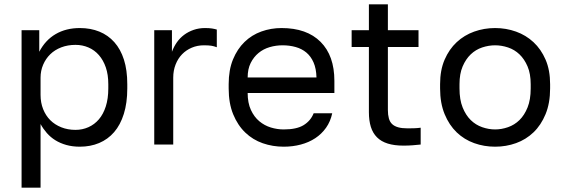

<svg xmlns="http://www.w3.org/2000/svg" viewBox="-20 -670 2615 890"><path d="M80 200H168V-95Q180 -73 197 -53.5Q214 -34 236.5 -20Q259 -6 287.5 2Q316 10 350 10Q399 10 439.5 -7Q480 -24 509 -57.5Q538 -91 554 -142Q570 -193 570 -260V-280Q570 -345 554.5 -393.5Q539 -442 510 -474.5Q481 -507 440.5 -523.5Q400 -540 350 -540Q318 -540 290 -533Q262 -526 238 -512Q214 -498 195 -477.5Q176 -457 162 -430V-530H80ZM330 -68Q294 -68 264 -80Q234 -92 213 -113Q192 -134 180 -164Q168 -194 168 -230V-310Q168 -342 180 -370Q192 -398 213 -418.5Q234 -439 264 -450.5Q294 -462 330 -462Q362 -462 390 -450Q418 -438 438.5 -414.5Q459 -391 470.5 -357.5Q482 -324 482 -280V-260Q482 -213 470.5 -177Q459 -141 438.5 -117Q418 -93 390 -80.5Q362 -68 330 -68Z M695 0H783V-310Q783 -343 794 -371Q805 -399 824 -418.5Q843 -438 869 -449Q895 -460 925 -460Q947 -460 959.5 -458Q972 -456 985 -451V-533Q975 -536 962.5 -538Q950 -540 930 -540Q902 -540 877.5 -531.5Q853 -523 833.5 -508.5Q814 -494 800 -474Q786 -454 777 -430V-530H695Z M1295 10Q1337 10 1374.5 0Q1412 -10 1441.5 -29.5Q1471 -49 1491.5 -78Q1512 -107 1520 -145H1434Q1420 -110 1387.5 -90Q1355 -70 1295 -70Q1265 -70 1235.5 -79Q1206 -88 1182 -108Q1158 -128 1143 -160.5Q1128 -193 1128 -239H1530V-295Q1530 -412 1466 -476Q1402 -540 1285 -540Q1236 -540 1191.5 -524Q1147 -508 1113.5 -475.5Q1080 -443 1060 -394.5Q1040 -346 1040 -280V-260Q1040 -191 1061 -140Q1082 -89 1117 -55.5Q1152 -22 1198 -6Q1244 10 1295 10ZM1290 -460Q1322 -460 1350.5 -452Q1379 -444 1400 -426.5Q1421 -409 1433.5 -380.5Q1446 -352 1447 -311H1128Q1128 -350 1142 -378Q1156 -406 1178.5 -424.5Q1201 -443 1230 -451.5Q1259 -460 1290 -460Z M1850 5Q1873 5 1892 3.5Q1911 2 1930 0V-78Q1915 -76 1900 -75.5Q1885 -75 1870 -75Q1843 -75 1825.5 -80Q1808 -85 1797.5 -95Q1787 -105 1782.5 -121.5Q1778 -138 1778 -160V-452H1920V-530H1778V-650H1690V-530H1610V-452H1690V-150Q1690 -111 1699 -82Q1708 -53 1727.5 -33.5Q1747 -14 1777.5 -4.5Q1808 5 1850 5Z M2275 10Q2326 10 2372 -6.5Q2418 -23 2453 -56.5Q2488 -90 2509 -141Q2530 -192 2530 -260V-280Q2530 -345 2509 -393.5Q2488 -442 2453 -474.5Q2418 -507 2372 -523.5Q2326 -540 2275 -540Q2224 -540 2178 -523.5Q2132 -507 2097 -474.5Q2062 -442 2041 -393.5Q2020 -345 2020 -280V-260Q2020 -192 2041 -141Q2062 -90 2097 -56.5Q2132 -23 2178 -6.5Q2224 10 2275 10ZM2275 -70Q2245 -70 2215 -80.5Q2185 -91 2162 -113.5Q2139 -136 2124.5 -172Q2110 -208 2110 -260V-280Q2110 -328 2124.5 -362Q2139 -396 2162 -418Q2185 -440 2215 -450Q2245 -460 2275 -460Q2305 -460 2335 -450Q2365 -440 2388 -418Q2411 -396 2425.5 -362Q2440 -328 2440 -280V-260Q2440 -208 2425.5 -172Q2411 -136 2388 -113.5Q2365 -91 2335 -80.5Q2305 -70 2275 -70Z"/></svg>

Font: Golos Text VF
Style: Regular
Weight: 400
Designer: A.Korolkova, Vitaly Kuzmin
Foundry: ParaType Ltd
Version: Version 2.005